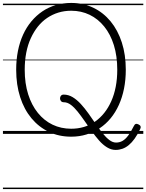

<svg xmlns="http://www.w3.org/2000/svg" viewBox="-20 -910 994 1305"><path d="M766 109Q736 109 707.5 91.5Q679 74 653.5 45Q628 16 603.5 -18.5Q579 -53 555 -87.5Q531 -122 508 -151Q485 -180 461.5 -197.5Q438 -215 414 -215Q401 -215 394.5 -223Q388 -231 388 -241.5Q388 -252 394.5 -259.5Q401 -267 413 -267Q445 -267 474 -249.5Q503 -232 529.5 -203Q556 -174 581 -139Q606 -104 629.5 -69.5Q653 -35 676.5 -5.5Q700 24 723 41.5Q746 59 769 59Q793 59 813 47.5Q833 36 851.5 11Q870 -14 890 -54Q895 -65 903 -67.5Q911 -70 922 -64Q933 -59 935.5 -50.5Q938 -42 932 -31Q914 6 895 32.5Q876 59 855.5 76Q835 93 812.5 101Q790 109 766 109ZM464 19Q381 19 312.5 -13.5Q244 -46 194 -106Q144 -166 117 -250Q90 -334 90 -436Q90 -504 102 -564Q114 -624 137 -674.5Q160 -725 193.5 -765Q227 -805 268.5 -833Q310 -861 359.5 -875.5Q409 -890 464 -890Q546 -890 614 -857.5Q682 -825 731.5 -765Q781 -705 808 -621.5Q835 -538 835 -436Q835 -368 823 -308Q811 -248 788 -197Q765 -146 732 -106Q699 -66 657.5 -38.5Q616 -11 567.5 4Q519 19 464 19ZM464 -35Q509 -35 550 -47Q591 -59 626 -83.5Q661 -108 688.5 -142.5Q716 -177 736 -221.5Q756 -266 766.5 -320Q777 -374 777 -436Q777 -529 754 -603Q731 -677 688.5 -729.5Q646 -782 589 -809.5Q532 -837 464 -837Q418 -837 377 -824.5Q336 -812 300.5 -788Q265 -764 237.5 -729.5Q210 -695 189.5 -650.5Q169 -606 158.5 -552Q148 -498 148 -436Q148 -343 171.5 -269Q195 -195 237.5 -142.5Q280 -90 337.5 -62.5Q395 -35 464 -35ZM0 365H954V375H0ZM0 -20H954V0H0ZM0 -505H954V-500H0ZM0 -885H954V-875H0Z"/></svg>

Font: Playwrite AT Guides
Style: Regular
Weight: 400
Designer: Veronika Burian, José Scaglione
Foundry: TypeTogether
Version: Version 1.003